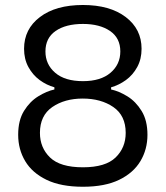

<svg xmlns="http://www.w3.org/2000/svg" viewBox="-20 -718 647 750"><path d="M304 11.5Q218 11.5 162 -15.5Q106 -42.5 78.5 -88.5Q51 -134.5 51 -191.5Q51 -248 73.8 -284.8Q96.5 -321.5 129.5 -341.8Q162.5 -362 192.5 -368.5V-377Q162 -385.5 135 -405.2Q108 -425 91 -456Q74 -487 74 -527.5Q74 -604.5 136 -651.5Q198 -698.5 304 -698.5Q409 -698.5 471 -651.5Q533 -604.5 533 -527.5Q533 -487 516 -456Q499 -425 471.8 -405.2Q444.5 -385.5 414 -377V-368.5Q444.5 -362 477.5 -341.8Q510.5 -321.5 533.2 -284.5Q556 -247.5 556 -191.5Q556 -134.5 528.5 -88.5Q501 -42.5 445.2 -15.5Q389.5 11.5 304 11.5ZM304 -401Q373.5 -401 411.8 -433.8Q450 -466.5 450 -517Q450 -569.5 409.8 -597Q369.5 -624.5 304 -624.5Q237 -624.5 197.2 -597Q157.5 -569.5 157.5 -517Q157.5 -466.5 195.5 -433.8Q233.5 -401 304 -401ZM304 -64.5Q392 -64.5 431.5 -102.8Q471 -141 471 -199Q471 -266.5 422.8 -299.8Q374.5 -333 303 -333Q232.5 -333 184.2 -299.8Q136 -266.5 136 -199Q136 -141 175.5 -102.8Q215 -64.5 304 -64.5Z"/></svg>

Font: Heraclito
Style: Regular
Weight: 400
Designer: Kostas Bartsokas (font) & Cristiano Sobral (main changes)
Foundry: Kostas Bartsokas (font) & Cristiano Sobral (main changes)
Version: Version 1.00;July 8, 2020;FontCreator 13.0.0.2655 64-bit